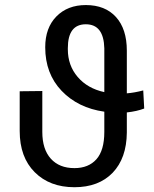

<svg xmlns="http://www.w3.org/2000/svg" viewBox="-20 -742 619 771"><path d="M559.1 -306.2 555.2 -378.9C531.7 -372.7 509.8 -368.8 489.3 -367.2V-538.6C489.3 -596.5 474.8 -641.5 445.8 -673.6C416.8 -705.6 376.5 -721.7 324.7 -721.7C275.9 -721.7 236.5 -706.5 206.5 -676C176.6 -645.6 161.6 -604.3 161.6 -552.2C161.6 -481.6 183.5 -423.3 227.3 -377.4C271.1 -331.5 328.3 -303.5 398.9 -293.5V-212.4C398.9 -162.9 388.3 -126.3 367.2 -102.5C346 -78.8 316.6 -66.9 278.8 -66.9C238.4 -66.9 206.9 -79.5 184.1 -104.7C161.3 -130 149.9 -165.9 149.9 -212.4V-376.5L59.1 -375.5V-215.8C59.1 -145.8 79.2 -90.7 119.4 -50.5C159.6 -10.3 212.7 9.8 278.8 9.8C343.9 9.8 395.1 -9.6 432.4 -48.3C469.6 -87.1 488.6 -140.8 489.3 -209.5V-290.5C516.3 -293.5 539.6 -298.7 559.1 -306.2ZM252.4 -543.9V-548.8C252.4 -612.6 276.5 -644.5 324.7 -644.5C372.6 -644.5 397.3 -612.3 398.9 -547.9V-372.1C354 -381.8 318.4 -402.1 292 -432.9C265.6 -463.6 252.4 -500.7 252.4 -543.9Z"/></svg>

Font: Roboto1
Style: rg
Weight: 400
Designer: Google
Version: Version 2.137; 2017